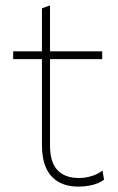

<svg xmlns="http://www.w3.org/2000/svg" viewBox="-20 -685 440 714"><path d="M273 9Q228 9 197.5 -8.5Q167 -26 151.5 -60.2Q136 -94.5 136 -145Q136 -197 136 -246.5Q136 -296 136 -340Q136 -384 136 -419.8Q136 -455.5 136 -480Q136 -526.5 136 -567.8Q136 -609 136 -654L166 -665Q166 -629.5 166 -600.8Q166 -572 166 -543.5Q166 -515 166 -480V-143Q166 -82.5 193.2 -52.8Q220.5 -23 275 -23Q296 -23 320 -30Q344 -37 361 -51L367 -17Q358.5 -10 344.2 -4Q330 2 311.8 5.5Q293.5 9 273 9ZM29 -465V-494H360V-465Q307.5 -465 253.8 -465Q200 -465 149 -465H141Z"/></svg>

Font: Commissioner Thin Thin
Style: Regular
Weight: 250
Version: Version 1.000